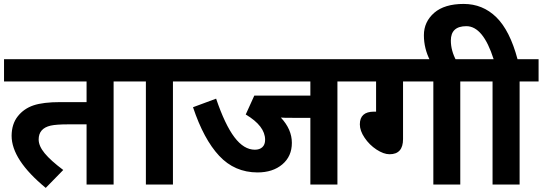

<svg xmlns="http://www.w3.org/2000/svg" viewBox="-20 -916 2693 953"><path d="M207 16.6Q37.6 -123 37.6 -242.2Q38.1 -300.8 68.4 -338.9Q98.6 -377 146.5 -393.1Q194.3 -409.2 279.8 -409.2H409.7V-511.7H0V-622.1H638.2V-511.7H543.9V0H409.7V-298.8H319.3Q259.3 -298.8 231.4 -292.5Q171.9 -278.8 171.9 -223.6Q171.9 -191.4 201.7 -155.3Q231.4 -119.1 293.9 -72.3Z M932.6 -511.7H838.4V0H704.1V-511.7H624V-622.1H932.6Z M1520.5 -331.1H1434.6Q1383.3 -331.1 1374 -332.5Q1428.7 -273.9 1428.7 -207Q1428.7 -140.1 1381.3 -100.1Q1334 -60.1 1257.8 -60.1Q1144.5 -60.5 1067.9 -142.6Q991.2 -224.6 938 -383.8L1052.7 -426.3Q1096.7 -296.9 1143.6 -234.9Q1190.4 -172.9 1245.1 -172.9Q1268.6 -172.9 1282.2 -185.5Q1295.9 -198.2 1295.9 -222.2Q1295.9 -290.5 1199.7 -347.7L1242.2 -441.4H1520.5V-511.7H918.5V-622.1H1749V-511.7H1654.8V0H1520.5Z M1980.5 -225.6Q1980.5 -150.4 1913.6 -150.4Q1884.3 -150.4 1848.6 -173.8Q1813 -197.3 1789.6 -232.4Q1766.1 -267.1 1766.1 -298.8Q1766.1 -361.8 1836.4 -361.8H1846.7V-511.7H1734.9V-622.1H2358.9V-511.7H2264.6V0H2130.9V-511.7H1980.5Z M2430.2 -622.1Q2377.9 -786.1 2294.9 -786.1Q2217.8 -786.1 2217.8 -714.8Q2217.8 -664.6 2245.1 -614.3L2115.2 -614.7Q2084 -674.8 2084 -741.2Q2084 -807.6 2135.3 -852.5Q2186.5 -896.5 2281.2 -896.5Q2376 -896.5 2443.4 -830.6Q2510.7 -764.6 2548.8 -622.1H2653.3V-511.7H2559.1V0H2424.8V-511.7H2344.7V-622.1Z"/></svg>

Font: NotoSans-Bold
Style: Bold
Weight: 700
Designer: Monotype Design team
Foundry: Monotype Imaging Inc.
Version: Version 1.04